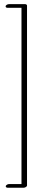

<svg xmlns="http://www.w3.org/2000/svg" viewBox="-20 -799 247 916"><path d="M6.8 -768.1C6.8 -764.2 10.7 -761.7 16.6 -761.7H82.5V79.1H23.9C17.1 79.1 9.8 83 7.8 87.9C5.9 92.8 10.3 96.7 17.1 96.7H92.3C99.1 96.7 108.9 91.8 108.9 85.9V-772.5C108.9 -775.9 105 -779.3 99.1 -779.3H23.4C16.1 -779.3 6.8 -774.9 6.8 -768.1Z"/></svg>

Font: WireWyrm
Style: Light
Weight: 200
Version: Version 001.000